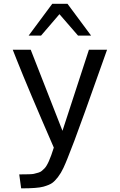

<svg xmlns="http://www.w3.org/2000/svg" viewBox="-20 -802 640 1028"><path d="M48.3 0ZM341.3 -781.7 467.8 -611.3H397.9L298.3 -726.1L199.7 -611.3H133.3L259.8 -781.7ZM314.5 -101.6 456.1 -535.6H553.2Q404.8 -116.7 377.9 -47.6Q351.1 21.5 341.3 46.4Q331.5 71.3 319.3 97.7Q307.1 124 290.5 145.8Q273.9 167.5 259 178Q244.1 188.5 212.2 197.5Q180.2 206.5 93.3 206.5L83 131.8Q147.9 131.8 160.9 128.9Q173.8 126 185.5 122.3Q197.3 118.7 203.1 113.5Q209 108.4 217.8 100.1Q240.2 78.1 268.1 -11.7Q130.4 -328.1 69.3 -482.4L48.3 -535.6H144.5Z"/></svg>

Font: Oxygen Mono
Style: Regular
Weight: 400
Designer: Vernon Adams
Foundry: Vernon Adams
Version: Version 0.201; ttfautohint (v0.8) -r 50 -G 200 -x